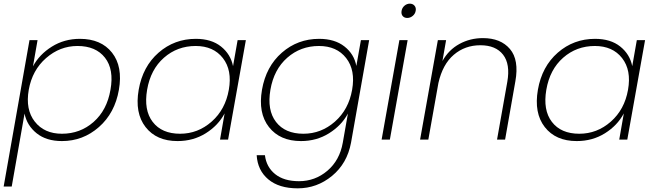

<svg xmlns="http://www.w3.org/2000/svg" viewBox="-31 -762 3576 1048"><path d="M149 -400Q184 -465 252 -507.5Q320 -550 405 -550Q521 -550 580.5 -474.5Q640 -399 618 -272Q596 -145 509 -68.5Q422 8 307 8Q222 8 169 -34.5Q116 -77 103 -142L33 256H-11L130 -543H174ZM572 -272Q592 -383 542 -447Q492 -511 392 -511Q296 -511 220.5 -445Q145 -379 126 -272Q107 -164 159 -98Q211 -32 307 -32Q407 -32 480 -96.5Q553 -161 572 -272Z M1038 -550Q1123 -550 1175.5 -508Q1228 -466 1241 -401L1266 -543H1311L1214 0H1170L1195 -143Q1160 -77 1092 -34.5Q1024 8 938 8Q823 8 763.5 -68.5Q704 -145 726 -272Q748 -399 834.5 -474.5Q921 -550 1038 -550ZM1218 -272Q1237 -379 1185.5 -445Q1134 -511 1037 -511Q937 -511 864 -447Q791 -383 772 -272Q753 -161 802.5 -96.5Q852 -32 952 -32Q1049 -32 1124 -98Q1199 -164 1218 -272Z M1711 -550Q1796 -550 1849 -508.5Q1902 -467 1914 -402L1939 -543H1984L1885 17Q1864 130 1781.5 198Q1699 266 1594 266Q1492 266 1433.5 217Q1375 168 1370 85H1415Q1423 150 1471 188.5Q1519 227 1601 227Q1689 227 1756 170Q1823 113 1840 17L1868 -142Q1833 -77 1765 -34.5Q1697 8 1612 8Q1497 8 1437 -68.5Q1377 -145 1399 -272Q1421 -399 1507.5 -474.5Q1594 -550 1711 -550ZM1891 -272Q1910 -379 1858.5 -445Q1807 -511 1710 -511Q1610 -511 1537 -447Q1464 -383 1445 -272Q1426 -161 1475.5 -96.5Q1525 -32 1625 -32Q1722 -32 1797 -98Q1872 -164 1891 -272Z M2052 0 2149 -543H2194L2097 0ZM2161 -703Q2164 -720 2177 -731Q2190 -742 2206 -742Q2222 -742 2231.5 -731Q2241 -720 2238 -703Q2235 -686 2221.5 -675Q2208 -664 2192 -664Q2176 -664 2167 -674.5Q2158 -685 2161 -703Z M2682 0 2738 -315Q2755 -412 2715 -463.5Q2675 -515 2591 -515Q2507 -515 2446 -463Q2385 -411 2362 -309L2307 0H2262L2359 -543H2404L2384 -429Q2418 -490 2476.5 -522Q2535 -554 2605 -554Q2702 -554 2752.5 -494.5Q2803 -435 2782 -318L2726 0Z M3217 -550Q3302 -550 3354.5 -508Q3407 -466 3420 -401L3445 -543H3490L3393 0H3349L3374 -143Q3339 -77 3271 -34.5Q3203 8 3117 8Q3002 8 2942.5 -68.5Q2883 -145 2905 -272Q2927 -399 3013.5 -474.5Q3100 -550 3217 -550ZM3397 -272Q3416 -379 3364.5 -445Q3313 -511 3216 -511Q3116 -511 3043 -447Q2970 -383 2951 -272Q2932 -161 2981.5 -96.5Q3031 -32 3131 -32Q3228 -32 3303 -98Q3378 -164 3397 -272Z"/></svg>

Font: Poppins ExtraLight
Style: Italic
Weight: 275
Italic angle: -10°
Designer: Ninad Kale (Devanagari), Jonny Pinhorn (Latin)
Foundry: Indian Type Foundry
Version: Version 3.200;PS 1.000;hotconv 16.6.54;makeotf.lib2.5.65590